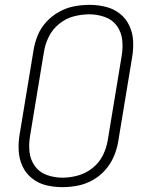

<svg xmlns="http://www.w3.org/2000/svg" viewBox="-20 -763 616 791"><path d="M237 8Q268 8 299.5 2Q331 -4 361 -20.5Q391 -37 413.5 -62.5Q436 -88 449 -118.5Q462 -149 467 -180L524 -525Q530 -559 528.5 -593Q527 -627 513 -657Q499 -687 473.5 -707Q448 -727 415.5 -735Q383 -743 349 -743Q317 -743 285.5 -737Q254 -731 224 -714.5Q194 -698 171 -673Q148 -648 135.5 -617.5Q123 -587 118 -555L61 -210Q55 -176 57 -142Q59 -108 72.5 -78.5Q86 -49 111.5 -28.5Q137 -8 169.5 0Q202 8 237 8ZM237 -31Q204 -31 173 -42Q142 -53 123.5 -79Q105 -105 101.5 -137.5Q98 -170 104 -204L161 -549Q166 -581 181 -611.5Q196 -642 223.5 -664.5Q251 -687 283.5 -695.5Q316 -704 348 -704Q381 -704 412 -693Q443 -682 461.5 -656.5Q480 -631 483.5 -598Q487 -565 481 -531L424 -186Q419 -154 404 -123.5Q389 -93 361.5 -71Q334 -49 301.5 -40Q269 -31 237 -31Z"/></svg>

Font: Iosevka Sparkle XLtObl
Style: Regular
Weight: 200
Italic angle: -9°
Designer: Belleve Invis
Foundry: Belleve Invis
Version: Version 4.5.0; ttfautohint (v1.8.3)